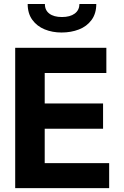

<svg xmlns="http://www.w3.org/2000/svg" viewBox="-20 -972 640 992"><path d="M58.5 -725H529.5V-595H211V-437.5H512.5V-307H211V-129H544V0H58.5ZM123 -951.5H212Q211.5 -919.5 234.8 -901.8Q258 -884 300 -884Q342 -884 366 -901.8Q390 -919.5 390.5 -951.5H477.5Q477.5 -902 453 -868.8Q428.5 -835.5 387.8 -819.8Q347 -804 298 -804Q250.5 -804 210.8 -820.2Q171 -836.5 147 -869.5Q123 -902.5 123 -951.5Z"/></svg>

Font: JuliaMono ExtraBold
Style: Regular
Weight: 800
Monospace: yes
Designer: cormullion
Foundry: corm
Version: Version 0.055; ttfautohint (v1.8.4)